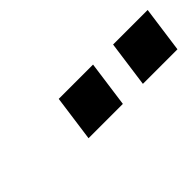

<svg xmlns="http://www.w3.org/2000/svg" viewBox="3 -980 542 542"><g transform="rotate(-45 274.5 -709.0)"><path d="M175 -640 194 -778H331L312 -640ZM392 -640 411 -778H549L530 -640Z"/></g></svg>

Font: Plus Jakarta Sans
Style: Bold Italic
Weight: 700
Italic angle: -8°
Designer: Gumpita Rahayu
Foundry: Tokotype
Version: Version 2.071; ttfautohint (v1.8.4.7-5d5b);gftools[0.9.29]